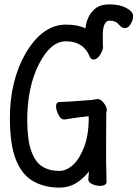

<svg xmlns="http://www.w3.org/2000/svg" viewBox="-20 -831 626 874"><path d="M250 23Q182 23 130.5 -6.5Q79 -36 52 -105Q25 -174 25 -295Q25 -463 97 -589Q174 -719 280 -719Q333 -719 369 -702Q375 -757 409 -788Q433 -811 479 -811Q525 -811 555.5 -794.5Q586 -778 586 -758.5Q586 -739 574.5 -721Q563 -703 549 -703Q535 -703 522 -718Q508 -737 477 -737Q464 -737 456 -720.5Q448 -704 448 -674V-627L449 -618Q449 -602 435.5 -581Q422 -560 406 -560Q394 -560 388 -574Q360 -643 280 -643Q210 -643 157 -538.5Q104 -434 104 -285Q104 -196 122 -144.5Q140 -93 172.5 -73Q205 -53 250 -53Q282 -53 312 -80Q342 -107 363 -162Q384 -217 384 -296L383 -302Q329 -296 273 -287Q260 -287 252.5 -298Q245 -309 240 -322.5Q235 -336 235 -347Q235 -367 253 -367Q287 -367 398 -376Q419 -380 422 -380Q425 -380 425 -380Q435 -380 444.5 -371Q454 -362 460 -351Q466 -340 466 -332Q466 -324 464 -319V-317Q463 -291 463 -94L465 -4Q465 15 434 15Q417 15 399.5 7Q382 -1 382 -14Q382 -14 382 -15Q384 -33 385 -51Q370 -30 343 -9Q303 23 250 23Z"/></svg>

Font: Moon Stars Kai HW
Style: Bold
Weight: 700
Designer: GuiWonder
Version: Version 1.101